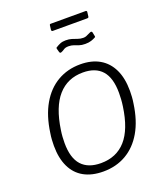

<svg xmlns="http://www.w3.org/2000/svg" viewBox="-191 -1213 1144 1346"><g transform="rotate(-20 381.0 -540.0)"><path d="M345 10Q260 10 200.5 -23Q141 -56 110 -121Q79 -186 79 -278Q79 -300 80.5 -323.5Q82 -347 86 -371Q103 -494 152 -579Q201 -664 276.5 -708Q352 -752 447 -752Q531 -752 590 -718Q649 -684 680.5 -618.5Q712 -553 712 -458Q712 -437 710.5 -413.5Q709 -390 705 -366Q688 -244 639.5 -160.5Q591 -77 516 -33.5Q441 10 345 10ZM349 -51Q465 -51 535 -130Q605 -209 628 -372Q632 -399 633.5 -424Q635 -449 635 -471Q635 -583 587 -637.5Q539 -692 445 -692Q330 -692 258.5 -611Q187 -530 163 -365Q159 -340 157.5 -316Q156 -292 156 -271Q156 -159 205 -105Q254 -51 349 -51ZM606 -893Q594 -886 575.5 -880Q557 -874 531 -874Q504 -874 485.5 -880.5Q467 -887 451 -893Q435 -899 413 -899Q390 -899 377.5 -890Q365 -881 351 -876Q345 -875 342.5 -877Q340 -879 338 -885L332 -907Q331 -912 330.5 -915Q330 -918 334 -920Q351 -931 368 -938Q385 -945 409 -945Q434 -945 453.5 -939Q473 -933 492 -926Q511 -919 532 -919Q545 -919 554 -922.5Q563 -926 571.5 -930.5Q580 -935 590 -939Q597 -942 601 -939.5Q605 -937 606 -931L611 -906Q612 -902 612 -898.5Q612 -895 606 -893ZM620 -1080 616 -1047Q615 -1042 612.5 -1040Q610 -1038 603 -1038H347Q342 -1038 339.5 -1041.5Q337 -1045 338 -1051L342 -1083Q343 -1087 344.5 -1088.5Q346 -1090 349 -1090H613Q616 -1090 618.5 -1086.5Q621 -1083 620 -1080Z"/></g></svg>

Font: Libre Franklin Light
Style: Italic
Weight: 300
Italic angle: -8°
Designer: Pablo Impallari, Rodrigo Fuenzalida, Nhung Nguyen
Foundry: Impallari Type
Version: Version 3.000